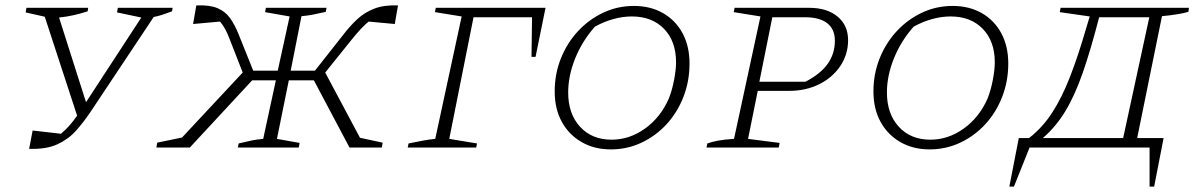

<svg xmlns="http://www.w3.org/2000/svg" viewBox="-20 -547 4436 712"><path d="M88 5 101 -63 206 -51Q223 -65 237.5 -81.5Q252 -98 266 -118L146 -485L75 -501L78 -518H307L305 -505Q281 -497 254.5 -491Q228 -485 199 -482L299 -168L504 -482L414 -501L417 -518H620L618 -505Q599 -498 582.5 -492.5Q566 -487 550 -484L315 -131Q290 -94 262 -62.5Q234 -31 193 -12Q152 7 88 5Z M684 0H560L563 -18L655 -37L880 -278L832 -401Q816 -444 796 -467L696 -458L708 -527Q757 -529 786 -517Q815 -505 833 -480Q851 -455 866 -417L919 -285H1010L1054 -486L963 -502L966 -518H1191L1188 -503Q1162 -497 1141.5 -493Q1121 -489 1098 -487L1058 -285H1148L1252 -417Q1278 -451 1305 -476Q1332 -501 1368 -515Q1404 -529 1456 -527L1444 -458L1347 -467Q1321 -446 1284 -400L1186 -278L1315 -36L1399 -18L1396 0H1276L1144 -249H1051L1007 -32L1091 -17L1088 0H862L865 -15Q894 -22 913 -26Q932 -30 956 -32L1003 -249H915Z M2003 -518 1966 -336H1951L1953 -483H1736L1646 -32L1749 -15L1746 0H1492L1495 -15Q1524 -21 1548 -25.5Q1572 -30 1594 -32L1692 -486L1593 -502L1596 -518Z M2245 7Q2184 7 2137 -20Q2090 -47 2063.5 -95Q2037 -143 2037 -208Q2037 -273 2060 -330.5Q2083 -388 2123.5 -431.5Q2164 -475 2217 -500Q2270 -525 2331 -525Q2392 -525 2438.5 -498.5Q2485 -472 2511 -424Q2537 -376 2537 -311Q2537 -246 2514.5 -188Q2492 -130 2452 -86.5Q2412 -43 2359 -18Q2306 7 2245 7ZM2248 -29Q2314 -29 2371.5 -70Q2429 -111 2460 -181Q2472 -211 2479.5 -249.5Q2487 -288 2487 -316Q2487 -394 2442.5 -440Q2398 -486 2323 -486Q2289 -486 2253.5 -476Q2218 -466 2186 -448Q2139 -395 2113 -330.5Q2087 -266 2087 -204Q2087 -125 2131 -77Q2175 -29 2248 -29Z M2600 0 2603 -15Q2619 -21 2643 -25.5Q2667 -30 2702 -32L2800 -486L2701 -502L2704 -518H2981Q3047 -518 3086 -485.5Q3125 -453 3125 -398Q3125 -345 3096 -302Q3067 -259 3017.5 -234.5Q2968 -210 2906 -210H2790L2754 -32L2871 -17L2868 0ZM2966 -483H2844L2796 -244H2967Q3023 -273 3049.5 -310.5Q3076 -348 3076 -396Q3076 -439 3047.5 -461Q3019 -483 2966 -483Z M3427 7Q3366 7 3319 -20Q3272 -47 3245.5 -95Q3219 -143 3219 -208Q3219 -273 3242 -330.5Q3265 -388 3305.5 -431.5Q3346 -475 3399 -500Q3452 -525 3513 -525Q3574 -525 3620.5 -498.5Q3667 -472 3693 -424Q3719 -376 3719 -311Q3719 -246 3696.5 -188Q3674 -130 3634 -86.5Q3594 -43 3541 -18Q3488 7 3427 7ZM3430 -29Q3496 -29 3553.5 -70Q3611 -111 3642 -181Q3654 -211 3661.5 -249.5Q3669 -288 3669 -316Q3669 -394 3624.5 -440Q3580 -486 3505 -486Q3471 -486 3435.5 -476Q3400 -466 3368 -448Q3321 -395 3295 -330.5Q3269 -266 3269 -204Q3269 -125 3313 -77Q3357 -29 3430 -29Z M3723 145 3758 -35H3796Q3845 -73 3881 -128Q3917 -183 3947.5 -261Q3978 -339 4009 -446L4021 -486L3910 -502L3913 -518H4389L4387 -503Q4352 -493 4289 -487L4197 -35H4295L4260 145H4243V0H3798L3740 145ZM4056 -483Q4025 -363 3995.5 -278Q3966 -193 3930.5 -134.5Q3895 -76 3847 -35H4145L4242 -483Z"/></svg>

Font: Piazzolla SC ExtraLight
Style: Italic
Weight: 200
Italic angle: -11.3°
Designer: Juan Pablo del Peral
Foundry: Huerta Tipografica
Version: Version 1.330